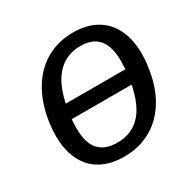

<svg xmlns="http://www.w3.org/2000/svg" viewBox="-167 -932 1099 1098"><g transform="rotate(-30 383.0 -383.0)"><path d="M634 -338H146V-432H634ZM351 -2Q261 -2 198.5 -36.5Q136 -71 102.5 -138Q69 -205 69 -299Q69 -319 70.5 -341Q72 -363 75 -386Q93 -506 143.5 -590.5Q194 -675 272.5 -719.5Q351 -764 449 -764Q537 -764 600 -728.5Q663 -693 696.5 -625.5Q730 -558 730 -462Q730 -442 728.5 -420Q727 -398 723 -375Q707 -257 656.5 -173.5Q606 -90 528 -46Q450 -2 351 -2ZM356 -91Q457 -91 517.5 -162.5Q578 -234 599 -385Q603 -413 604.5 -438Q606 -463 606 -484Q606 -582 566.5 -629Q527 -676 447 -676Q346 -676 284 -602Q222 -528 200 -374Q196 -348 194.5 -324Q193 -300 193 -280Q193 -183 233.5 -137Q274 -91 356 -91Z"/></g></svg>

Font: Libre Franklin Medium
Style: Italic
Weight: 500
Italic angle: -8°
Designer: Pablo Impallari, Rodrigo Fuenzalida, Nhung Nguyen
Foundry: Impallari Type
Version: Version 3.000